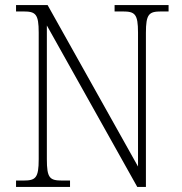

<svg xmlns="http://www.w3.org/2000/svg" viewBox="-20 -734 716 754"><path d="M43 0H255V-25H224C175 -25 164 -35 164 -109V-634L519 0H553V-605C553 -679 565 -689 613 -689H642V-714H430V-689H462C510 -689 522 -679 522 -606V-80L167 -714H43V-689H72C120 -689 132 -679 132 -606V-109C132 -35 120 -25 72 -25H43Z"/></svg>

Font: Noto Serif Devanagari SemiCondensed ExtraLight
Style: Regular
Weight: 200
Width: 4
Designer: Universal Thirst, Indian Type Foundry and the Monotype Design Team
Foundry: Monotype Imaging Inc.
Version: Version 2.004